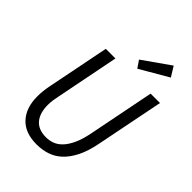

<svg xmlns="http://www.w3.org/2000/svg" viewBox="-250 -975 1100 1100"><g transform="rotate(45 300.0 -425.5)"><path d="M255 12Q162 12 113 -41Q64 -94 64 -186Q64 -230 74 -279L149 -656H227L152 -277Q147 -254 144 -234Q141 -214 141 -195Q141 -128 172 -91.5Q203 -55 265 -55Q293 -55 318.5 -65Q344 -75 365.5 -98.5Q387 -122 404 -159.5Q421 -197 432 -252L512 -656H588L506 -244Q492 -172 467.5 -123Q443 -74 411 -44Q379 -14 339.5 -1Q300 12 255 12ZM357 -703 327 -747 492 -863 529 -803Z"/></g></svg>

Font: Source Code Pro
Style: Italic
Weight: 400
Italic angle: -11°
Monospace: yes
Designer: Paul D. Hunt, Teo Tuominen
Foundry: Adobe Systems Incorporated
Version: Version 1.050;PS 1.000;hotconv 16.6.51;makeotf.lib2.5.65220